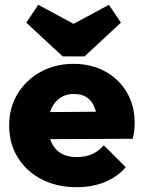

<svg xmlns="http://www.w3.org/2000/svg" viewBox="-20 -766 594 797"><path d="M298 11Q216 11 153 -21.5Q90 -54 54 -112Q18 -170 18 -245Q18 -319 53 -376.5Q88 -434 148.5 -467.5Q209 -501 285 -501Q359 -501 416.5 -469.5Q474 -438 506.5 -382.5Q539 -327 539 -256Q539 -241 537.5 -225.5Q536 -210 531 -190L100 -188V-300L462 -303L384 -254Q383 -295 372 -321.5Q361 -348 340 -362Q319 -376 287 -376Q254 -376 230 -360Q206 -344 193 -315Q180 -286 180 -245Q180 -203 194 -173.5Q208 -144 234 -129Q260 -114 298 -114Q334 -114 361.5 -126Q389 -138 411 -163L502 -72Q466 -31 414.5 -10Q363 11 298 11ZM432 -746 482 -672 331 -532H240L89 -672L139 -746L354 -630H217Z"/></svg>

Font: Outfit Thin ExtraBold
Style: Regular
Weight: 800
Version: Version 1.100;gftools[0.9.27]